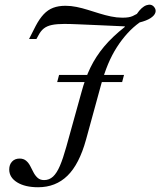

<svg xmlns="http://www.w3.org/2000/svg" viewBox="-20 -607 685 820"><path d="M142.7 192.7Q87.1 192.7 53.2 171.8Q19.4 150.8 19.4 116.9Q19.4 96 31.5 83.1Q43.5 70.2 63.7 70.2Q80.6 70.2 91.5 79.4Q102.4 88.7 109.3 102.4Q116.1 116.1 123.4 129.8Q130.6 143.5 141.1 152.8Q151.6 162.1 168.5 162.1Q190.3 162.1 206.5 147.2Q222.6 132.3 235.9 101.2Q249.2 70.2 262.9 21L327.4 -211.3Q343.5 -271.8 366.5 -319Q389.5 -366.1 424.6 -408.1Q459.7 -450 512.9 -491.9V-494.4Q446.8 -497.6 398 -499.6Q349.2 -501.6 314.1 -503.2Q279 -504.8 254.8 -504.8Q222.6 -504.8 201.6 -500.4Q180.6 -496 167.3 -485.5Q154 -475 144.4 -456.5L135.5 -440.3H104L132.3 -496Q148.4 -526.6 166.5 -546Q184.7 -565.3 207.3 -573.8Q229.8 -582.3 259.7 -582.3Q283.1 -582.3 306.9 -577.4Q330.6 -572.6 355.2 -564.9Q379.8 -557.3 404.4 -549.6Q429 -541.9 454 -536.7Q479 -531.5 502.4 -531.5Q517.7 -531.5 527.8 -533.1Q537.9 -534.7 546.4 -538.3Q554.8 -541.9 564.5 -547.6Q584.7 -577.4 605.6 -584.7Q626.6 -591.9 638.7 -576.6Q647.6 -565.3 643.5 -552.8Q639.5 -540.3 622.6 -529.4Q605.6 -518.5 576.6 -511.3Q548.4 -491.1 524.2 -464.5Q500 -437.9 479 -405.2Q458.1 -372.6 441.5 -333.1Q425 -293.5 412.1 -246.8L347.6 -11.3Q318.5 94.4 268.1 143.5Q217.7 192.7 142.7 192.7ZM224.2 -256.5 232.3 -287.1H509.7L501.6 -256.5Z"/></svg>

Font: Playfair 5pt SemiExpanded Light 12pt
Style: Italic
Weight: 300
Italic angle: -15.6°
Version: Version 2.000;gftools[0.9.28]